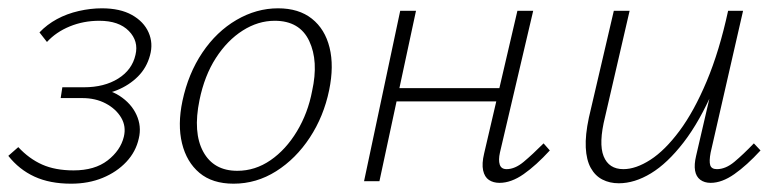

<svg xmlns="http://www.w3.org/2000/svg" viewBox="-29 -436 1877 462"><path d="M142 6Q91 6 54 -11Q17 -28 -9 -61L15 -82Q41 -54 72.5 -40Q104 -26 148 -26Q199 -26 230 -50Q261 -74 269 -107Q275 -132 262.5 -153Q250 -174 225.5 -187Q201 -200 169 -200H117L121 -226H173Q222 -226 255.5 -247Q289 -268 297 -304Q305 -337 281 -361.5Q257 -386 210 -386Q172 -386 139 -372.5Q106 -359 84 -335L66 -358Q84 -377 108 -390Q132 -403 160.5 -409.5Q189 -416 216 -416Q260 -416 288.5 -400Q317 -384 328.5 -358Q340 -332 332 -303Q324 -273 303 -252Q282 -231 252.5 -219Q223 -207 186 -207L188 -224Q230 -224 258.5 -205.5Q287 -187 299.5 -159.5Q312 -132 305 -103Q298 -71 275 -46.5Q252 -22 218 -8Q184 6 142 6Z M533 6Q482 6 451 -20Q420 -46 409 -91Q398 -136 410 -193Q424 -259 458 -309.5Q492 -360 540 -388Q588 -416 640 -416Q690 -416 721.5 -391Q753 -366 764 -321.5Q775 -277 763 -219Q750 -156 716.5 -105Q683 -54 635.5 -24Q588 6 533 6ZM542 -25Q585 -25 622 -50.5Q659 -76 685.5 -120Q712 -164 722 -217Q738 -289 715 -337.5Q692 -386 632 -386Q592 -386 555 -362.5Q518 -339 490.5 -296.5Q463 -254 451 -195Q435 -117 460 -71Q485 -25 542 -25Z M1173 4Q1158 4 1147.5 -3Q1137 -10 1133.5 -26Q1130 -42 1136 -67L1216 -410H1254L1174 -69Q1170 -51 1173.5 -40Q1177 -29 1190 -29Q1210 -29 1231 -46.5Q1252 -64 1279 -91L1294 -74Q1261 -38 1231 -17Q1201 4 1173 4ZM847 0 934 -410H972L884 0ZM905 -192 911 -224H1196L1189 -192Z M1460 5Q1438 5 1420.5 -4Q1403 -13 1392.5 -32Q1382 -51 1380.5 -81Q1379 -111 1388 -153L1448 -410H1486L1427 -155Q1411 -91 1423.5 -60Q1436 -29 1471 -29Q1501 -29 1536 -51.5Q1571 -74 1606 -121Q1641 -168 1671.5 -240.5Q1702 -313 1723 -410H1747Q1723 -302 1689 -223Q1655 -144 1616 -93.5Q1577 -43 1537.5 -19Q1498 5 1460 5ZM1681 4Q1666 4 1656 -3.5Q1646 -11 1643.5 -25.5Q1641 -40 1646 -61L1727 -410H1759L1681 -69Q1677 -48 1680 -38.5Q1683 -29 1696 -29Q1717 -29 1738 -46.5Q1759 -64 1785 -91L1801 -74Q1768 -38 1738 -17Q1708 4 1681 4Z"/></svg>

Font: Ysabeau Infant ExtraLight
Style: Italic
Weight: 250
Italic angle: -12°
Designer: Christian Thalmann (Catharsis Fonts)
Version: Version 2.001;gftools[0.9.30]; featfreeze: ss01,ss02,lnum